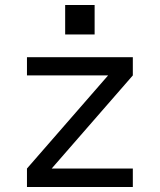

<svg xmlns="http://www.w3.org/2000/svg" viewBox="-20 -749 640 769"><path d="M88 0V-74L413 -447H88V-520H512V-447L187 -74H512V0ZM241 -611V-729H359V-611Z"/></svg>

Font: Nova Nerd Font
Style: Regular
Weight: 400
Designer: Belleve Invis
Foundry: Belleve Invis
Version: Version 24.1.4; ttfautohint (v1.8.4);Nerd Fonts 3.1.1